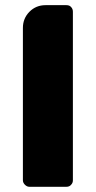

<svg xmlns="http://www.w3.org/2000/svg" viewBox="-20 -719 369 737"><path d="M67.9 -26.9V-611.8Q67.9 -648.4 93 -673.8Q118.2 -699.2 154.8 -699.2H234.9Q247.1 -699.2 252.9 -691.9Q259.8 -685.1 259.8 -673.8V-26.9Q259.8 -16.6 252.9 -9.8Q246.6 -2 234.9 -2H92.8Q83.5 -2 75.7 -9.8Q67.9 -17.6 67.9 -26.9Z"/></svg>

Font: Cunia
Style: Bold
Weight: 700
Designer: Alejo Bergmann, Denis Ignatov
Foundry: Hubert & Fischer
Version: Version 1.00 February 21, 2019, initial release